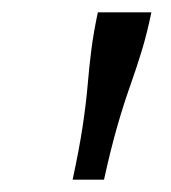

<svg xmlns="http://www.w3.org/2000/svg" viewBox="-20 -760 278 312"><path d="M226 -740H139Q132 -707 128.5 -679.5Q125 -652 122.5 -622.5Q120 -593 114.5 -556Q109 -519 98 -468H149Q160 -518 170.5 -554.5Q181 -591 191.5 -620.5Q202 -650 210.5 -678Q219 -706 226 -740Z"/></svg>

Font: Roboto Serif Light
Style: Italic
Weight: 300
Italic angle: -10°
Version: Version 1.007